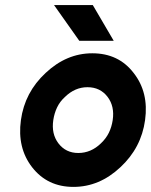

<svg xmlns="http://www.w3.org/2000/svg" viewBox="-20 -721 592 753"><path d="M291 -561H426L344 -701H192ZM323 -379Q373 -379 402 -341Q430 -304 422 -250Q418 -223 407 -200.5Q396 -178 376 -159Q337 -121 287 -121Q238 -121 209 -159Q181 -196 189 -250Q193 -277 204 -300Q215 -323 235 -341Q274 -379 323 -379ZM342 -512Q241 -512 159 -435Q77 -359 62 -250Q47 -141 106 -65Q166 12 268 12Q370 12 452 -65Q534 -141 549 -250Q564 -359 504 -435Q445 -512 342 -512Z"/></svg>

Font: Unageo
Style: Bold-Italic
Weight: 700
Designer: Richard Sepsi
Foundry: Richard Sepsi
Version: Version 2.000